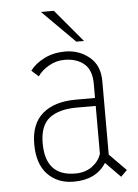

<svg xmlns="http://www.w3.org/2000/svg" viewBox="-51 -718 552 770"><g transform="rotate(-5 225.0 -333.0)"><path d="M305 -547.5H274L143 -678.5H195ZM406 8 346 -53Q305.5 11 215 11Q150.5 11 110.2 -30.8Q70 -72.5 70 -153Q70 -234.5 117.8 -275.2Q165.5 -316 253 -316H329V-373Q329 -428.5 298.8 -453.8Q268.5 -479 220 -479Q186.5 -479 157 -462Q127.5 -445 112 -422L84 -447Q104.5 -475 141.8 -493.5Q179 -512 226 -512Q281 -512 322.5 -478.2Q364 -444.5 364 -381V-85L431 -17ZM224 -21Q264 -21 291.8 -41.2Q319.5 -61.5 329 -91.5V-284H254Q180.5 -284 142.2 -254Q104 -224 104 -153Q104 -21 224 -21Z"/></g></svg>

Font: League Mono Condensed Thin
Style: Regular
Weight: 100
Width: 1
Designer: Tyler Finck
Foundry: The League of Moveable Type / Tyler Finck
Version: Version 2.210